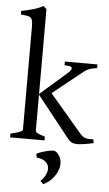

<svg xmlns="http://www.w3.org/2000/svg" viewBox="-64 -798 617 1086"><g transform="rotate(5 244.0 -255.0)"><path d="M14.6 0V-21Q46.9 -29.3 64.9 -35.6Q83 -42 83 -50.8V-632.8Q83 -655.3 80.3 -667.5Q77.6 -679.7 70.1 -685.8Q62.5 -691.9 49.1 -693.8Q35.6 -695.8 14.6 -698.2V-717.8Q48.3 -724.6 80.8 -733.6Q113.3 -742.7 138.2 -756.8L156.2 -740.2V-258.8L306.6 -390.1Q322.8 -404.3 326.2 -412.8Q329.6 -421.4 325 -425.8Q320.3 -430.2 309.3 -431.6Q298.3 -433.1 285.6 -433.1V-454.1H470.7V-433.1Q449.2 -430.7 431.2 -425Q413.1 -419.4 392.6 -402.8L226.1 -269.5L409.7 -54.2Q416.5 -46.4 423.8 -41.3Q431.2 -36.1 439.9 -33.2Q448.7 -30.3 459.7 -29.5Q470.7 -28.8 484.9 -29.8L487.8 -8.8Q473.6 -5.4 459.7 -2.9Q445.8 -0.5 433.8 1.2Q421.9 2.9 412.4 3.9Q402.8 4.9 397.9 4.9Q377.4 4.9 365 -1Q352.5 -6.8 341.8 -21L156.2 -254.9V-50.8Q156.2 -46.9 158 -43.9Q159.7 -41 165 -37.8Q170.4 -34.7 181.2 -30.8Q191.9 -26.9 210 -21V0ZM310.1 140.6Q307.6 154.3 301 169.4Q294.4 184.6 283.9 198.7Q273.4 212.9 258.3 225.6Q243.2 238.3 223.6 247.6L206.5 229.5Q212.9 225.6 219.5 217.5Q226.1 209.5 231.2 200Q236.3 190.4 239.7 180.4Q243.2 170.4 243.7 162.1Q244.1 151.4 240.7 141.1Q237.3 130.9 229 122.3Q220.7 113.8 207.3 108.2Q193.8 102.5 174.8 101.1L170.4 80.1Q174.8 76.2 188.5 71Q202.1 65.9 218.3 61.5Q234.4 57.1 249.5 54.7Q264.6 52.2 272.5 53.7Q284.7 59.6 293 70.3Q301.3 81.1 305.7 93.3Q310.1 105.5 311 117.9Q312 130.4 310.1 140.6Z"/></g></svg>

Font: Gentium Plus
Style: Regular
Weight: 400
Designer: J. Victor Gaultney, Annie Olsen, Iska Routamaa
Foundry: SIL International
Version: Version 1.510